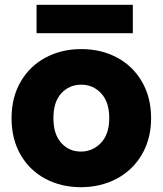

<svg xmlns="http://www.w3.org/2000/svg" viewBox="-20 -770 677 798"><path d="M316 8Q234 8 168.5 -27Q103 -62 65.5 -127Q28 -192 28 -279Q28 -365 66 -430.5Q104 -496 170 -531Q236 -566 318 -566Q400 -566 466 -531Q532 -496 570 -430.5Q608 -365 608 -279Q608 -193 569.5 -127.5Q531 -62 464.5 -27Q398 8 316 8ZM316 -140Q365 -140 399.5 -176Q434 -212 434 -279Q434 -346 400.5 -382Q367 -418 318 -418Q268 -418 235 -382.5Q202 -347 202 -279Q202 -212 234.5 -176Q267 -140 316 -140ZM532 -750V-632H132V-750Z"/></svg>

Font: Fz Poppins
Style: Bold
Weight: 700
Designer: Ninad Kale (Devanagari), Jonny Pinhorn (Latin)
Foundry: Indian Type Foundry
Version: Vit hóa bi Vntype.Com & FontZin.Com